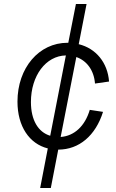

<svg xmlns="http://www.w3.org/2000/svg" viewBox="-20 -820 578 956"><path d="M270 -75C374 -75 456 -145 493 -263L427 -273C403 -192 350 -143 282 -138L360 -536C412 -518 448 -470 453 -404L523 -414C516 -508 458 -579 372 -600L411 -800H358L320 -607H316C174 -607 67 -482 67 -314C67 -191 126 -104 218 -81L180 116H233ZM134 -312C134 -443 208 -542 308 -544L230 -144C170 -162 134 -222 134 -312Z"/></svg>

Font: Uncut Sans Book Italic
Style: Regular
Weight: 350
Italic angle: -11°
Designer: Kasper Nordkvist
Foundry: UNCUT.wtf
Version: Version 1.304;Glyphs 3.2 (3246)